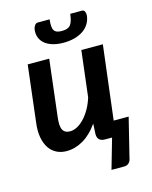

<svg xmlns="http://www.w3.org/2000/svg" viewBox="-131 -807 841 1065"><g transform="rotate(-15 290.0 -275.0)"><path d="M444.5 -723Q456.5 -723 461 -712.2Q465.5 -701.5 464 -688.5Q461 -663 448 -642.2Q435 -621.5 413.8 -607.2Q392.5 -593 364 -585.2Q335.5 -577.5 301.5 -577.5Q267.5 -577.5 240.8 -585.2Q214 -593 196 -607.2Q178 -621.5 169.5 -642.2Q161 -663 164 -688.5Q165.5 -701.5 172.8 -712.2Q180 -723 191.5 -723H259Q256.5 -700.5 257.5 -685Q258.5 -669.5 264.2 -660.2Q270 -651 280.8 -647Q291.5 -643 309 -643Q326 -643 338 -647Q350 -651 357.8 -660.2Q365.5 -669.5 370.2 -685Q375 -700.5 377.5 -723ZM543 -88.5 487.5 136.5Q485 153 474.2 162.8Q463.5 172.5 449 172.5H374.5L424 0H384Q340 0 340 -42.5L343 -101.5Q304 -46.5 257.8 -19.5Q211.5 7.5 162 7.5Q130 7.5 104.5 -5.5Q79 -18.5 62.5 -43.2Q46 -68 39.2 -104.5Q32.5 -141 38.5 -187.5L77 -513H200.5L162 -187.5Q155.5 -137 167 -115.2Q178.5 -93.5 209 -93.5Q229 -93.5 249.8 -104.5Q270.5 -115.5 290 -136Q309.5 -156.5 326 -185.2Q342.5 -214 353.5 -249.5L385 -513H508.5L457 -88.5Z"/></g></svg>

Font: Lato 2
Style: Bold Italic
Weight: 700
Italic angle: -7°
Designer: Lukasz Dziedzic with Adam Twardoch and Botio Nikoltchev
Foundry: tyPoland Lukasz Dziedzic
Version: Version 2.015; 2015-08-06; http://www.latofonts.com/